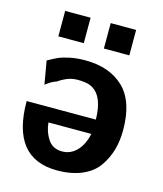

<svg xmlns="http://www.w3.org/2000/svg" viewBox="-103 -744 706 831"><g transform="rotate(15 249.5 -328.0)"><path d="M86 -552V-666H200V-552ZM290 -552V-666H404V-552ZM26 -246H336Q334 -379 248 -390Q207 -395 182 -387.5Q157 -380 129 -361Q108 -355 82 -334L64 -438Q94 -455 110.5 -462Q127 -469 157.5 -475.5Q188 -482 226 -482Q335 -482 398.5 -421.5Q462 -361 462 -232Q462 -185 450.5 -144Q439 -103 414 -67Q389 -31 342 -10.5Q295 10 230 10Q26 10 26 -246ZM141 -181Q145 -139 166.5 -107Q188 -75 230 -75Q268 -75 295.5 -103.5Q323 -132 333 -181Z"/></g></svg>

Font: Coval
Style: ExtraBold
Weight: 800
Foundry: Context Ltd
Version: Version 001.000